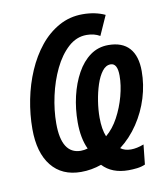

<svg xmlns="http://www.w3.org/2000/svg" viewBox="-85 -797 798 910"><g transform="rotate(-10 314.0 -342.0)"><path d="M460 41Q381 41 336 -7Q288 10 238 10Q146 10 95.5 -53Q45 -116 45 -230Q45 -300 59 -371Q73 -442 100.5 -505.5Q128 -569 167.5 -618Q207 -667 259 -696Q311 -725 373 -725Q434 -725 481 -703L439 -609Q425 -617 409.5 -621Q394 -625 375 -625Q326 -625 286.5 -589Q247 -553 219 -495Q191 -437 176 -368.5Q161 -300 161 -236Q161 -90 253 -89Q270 -89 287 -94Q262 -147 262 -224Q262 -289 276 -349Q290 -409 316.5 -457Q343 -505 381 -532.5Q419 -560 468 -560Q535 -560 569 -522Q603 -484 603 -411Q603 -346 583.5 -282.5Q564 -219 527 -163.5Q490 -108 439 -69Q459 -54 489 -54Q517 -54 551 -67L541 28Q523 36 501.5 38.5Q480 41 460 41ZM383 -136Q418 -165 443 -211.5Q468 -258 482 -310Q496 -362 496 -408Q496 -468 463 -468Q440 -468 422.5 -445Q405 -422 393 -385.5Q381 -349 374.5 -307.5Q368 -266 368 -228Q368 -172 383 -136Z"/></g></svg>

Font: Noto Sans Condensed SemiBold
Style: Italic
Weight: 600
Width: 3
Italic angle: -12°
Designer: Monotype Design Team
Foundry: Monotype Imaging Inc.
Version: Version 2.013; ttfautohint (v1.8.4.7-5d5b)